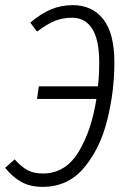

<svg xmlns="http://www.w3.org/2000/svg" viewBox="-24 -716 497 747"><path d="M421 -473Q421 -361 393.5 -250Q366 -139 303.5 -64Q241 11 142 11Q92 11 57.5 -9Q23 -29 -4 -63L33 -96Q58 -68 82 -54.5Q106 -41 143 -41Q230 -41 281 -124Q332 -207 351 -331H120L127 -380H357Q362 -421 362 -473Q362 -562 334.5 -604.5Q307 -647 257 -647Q220 -647 190 -635Q160 -623 120 -593L94 -628Q135 -663 174.5 -679.5Q214 -696 259 -696Q335 -696 378 -641Q421 -586 421 -473Z"/></svg>

Font: Fira Sans Extra Condensed Light
Style: Italic
Weight: 300
Width: 3
Italic angle: -8°
Designer: Carrois Corporate & Edenspiekermann AG
Foundry: Carrois Corporate GbR & Edenspiekermann AG
Version: Version 4.203